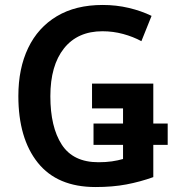

<svg xmlns="http://www.w3.org/2000/svg" viewBox="-20 -744 706 774"><path d="M365 10Q211 10 132.5 -88Q54 -186 54 -357Q54 -468 93.5 -550.5Q133 -633 209 -678.5Q285 -724 394 -724Q449 -724 499.5 -712Q550 -700 591 -680L550 -578Q517 -596 476.5 -607Q436 -618 393 -618Q293 -618 238 -549Q183 -480 183 -356Q183 -232 229 -161Q275 -90 377 -90Q407 -90 431 -93.5Q455 -97 476 -103V-160H357V-246H476V-307H351V-407H598V-246H656V-160H598V-30Q545 -11 489.5 -0.5Q434 10 365 10Z"/></svg>

Font: Noto Sans SemiCondensed SemiBold
Style: Regular
Weight: 600
Width: 4
Designer: Monotype Design Team
Foundry: Monotype Imaging Inc.
Version: Version 2.013; ttfautohint (v1.8.4.7-5d5b)